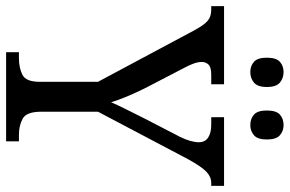

<svg xmlns="http://www.w3.org/2000/svg" viewBox="-184 -769 949 629"><g transform="rotate(90 290.5 -454.5)"><path d="M147 0V-42H167Q198 -42 221 -53.5Q244 -65 244 -110V-301L74 -619Q58 -648 44.5 -660Q31 -672 8 -672H-4V-714H252V-672H221Q196 -672 187.5 -663Q179 -654 179 -641Q179 -628 184.5 -613.5Q190 -599 196 -588L265 -455Q280 -425 292 -396Q304 -367 311 -344Q320 -365 334.5 -394Q349 -423 365 -455L424 -569Q433 -587 437.5 -603Q442 -619 442 -631Q442 -652 426.5 -662Q411 -672 385 -672H360V-714H585V-672H575Q555 -672 538 -655.5Q521 -639 497 -595L342 -301V-115Q342 -67 364.5 -54.5Q387 -42 418 -42H439V0ZM386 -800Q365 -800 351.5 -812Q338 -824 338 -854Q338 -885 351.5 -897Q365 -909 386 -909Q405 -909 419 -897Q433 -885 433 -854Q433 -824 419 -812Q405 -800 386 -800ZM212 -800Q192 -800 178.5 -812Q165 -824 165 -854Q165 -885 178.5 -897Q192 -909 212 -909Q232 -909 246.5 -897Q261 -885 261 -854Q261 -824 246.5 -812Q232 -800 212 -800Z"/></g></svg>

Font: Noto Serif Sinhala SemiCondensed
Style: Regular
Weight: 400
Width: 4
Designer: Jelle Bosma - Monotype Design Team
Foundry: Monotype Imaging Inc.
Version: Version 2.007; ttfautohint (v1.8.4.7-5d5b)